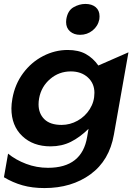

<svg xmlns="http://www.w3.org/2000/svg" viewBox="-28 -778 682 976"><path d="M168 -248Q168 -263 171 -279Q182 -338 227 -376.5Q272 -415 332 -415Q385 -415 418.5 -384.5Q452 -354 452 -306Q452 -261 428.5 -223.5Q405 -186 366.5 -164.5Q328 -143 285 -143Q227 -143 197.5 -172Q168 -201 168 -248ZM216 75Q158 75 105 55Q52 35 13 3L-8 123Q37 150 86.5 164Q136 178 198 178Q336 178 432 108Q528 38 551 -94L625 -512L472 -445Q445 -483 408 -503.5Q371 -524 316 -524Q251 -524 191 -493Q131 -462 89.5 -406Q48 -350 35 -277Q30 -249 30 -227Q30 -139 85 -86.5Q140 -34 229 -34Q286 -34 332 -57Q378 -80 422 -123L415 -82Q389 75 216 75ZM309 -680Q308 -675 308 -666Q308 -636 328 -618.5Q348 -601 379 -601Q415 -601 442.5 -623Q470 -645 477 -680Q478 -685 478 -695Q478 -725 458.5 -741.5Q439 -758 406 -758Q375 -758 345.5 -741Q316 -724 309 -680Z"/></svg>

Font: Geom SemiBold
Style: Bold Italic
Weight: 600
Italic angle: -10°
Version: Version 1.102